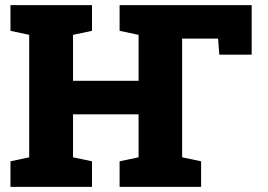

<svg xmlns="http://www.w3.org/2000/svg" viewBox="-20 -731 1050 751"><path d="M21 0V-100.1L94.2 -115.7V-594.7L21 -610.4V-710.9H339.8V-610.4L265.6 -594.7V-415H522V-594.7L447.8 -610.4V-710.9H964.4V-517.1H837.9L833 -580.1H692.4V-115.7L766.6 -100.1V0H447.8V-100.1L522 -115.7V-283.7H265.6V-115.7L339.8 -100.1V0Z"/></svg>

Font: Roboto Slab Black
Style: Regular
Weight: 900
Designer: Google
Version: Version 2.000; ttfautohint (v1.8.1.43-b0c9)